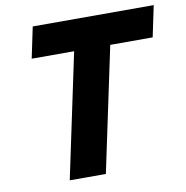

<svg xmlns="http://www.w3.org/2000/svg" viewBox="-80 -792 843 869"><g transform="rotate(-10 341.5 -357.5)"><path d="M171 0 292 -572H97L127 -715H683L653 -572H458L337 0Z"/></g></svg>

Font: Wix Madefor Text ExtraBold
Style: Italic
Weight: 800
Italic angle: -12°
Designer: Dalton Maag Ltd
Foundry: Dalton Maag Ltd
Version: Version 3.100